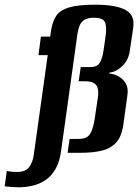

<svg xmlns="http://www.w3.org/2000/svg" viewBox="-117 -651 589 818"><path d="M-39 147Q-50 147 -69.6 145.5Q-89.2 144 -97.2 143L-88 77.6Q-84.4 78.6 -81.4 78.6Q-78.4 78.6 -74.4 79.6Q-69.4 80.6 -61.9 81.1Q-54.4 81.6 -44.4 81.6Q-7.4 81.6 7.6 60.6Q22.6 39.6 26.6 10.6L86.3 -416H46.8L57.3 -495H96.8L100.8 -522Q106.8 -560 122.9 -584Q139 -608 177.8 -619.5Q216.5 -631 289 -631Q373.9 -631 416.2 -609.5Q458.5 -588 450.5 -533L436.5 -438Q431.5 -396 404.5 -370Q377.5 -344 349.4 -342L348.4 -338Q369.5 -336 389 -325Q408.5 -314 419.5 -294Q430.6 -274 425.6 -244L408.6 -121Q401.6 -69 377.2 -43Q352.7 -17 314.4 -8.5Q276.2 0 226.2 0H171L179.5 -59.2H218.3Q240.1 -59.2 253.5 -67.2Q266.8 -75.2 275.3 -98.2Q283.8 -121.2 289.8 -167.2L300.4 -239Q303.3 -261.4 299 -275.9Q294.7 -290.5 281.9 -297.6Q269.1 -304.8 244.5 -304.8H218L227.1 -365.4H270.1Q297.6 -365.4 308.8 -384.9Q319.9 -404.4 324.5 -438.2L333.1 -498.3Q338.5 -539.3 329.7 -557.4Q321 -575.5 282.9 -575.5Q257 -575.5 242.6 -566.4Q228.3 -557.4 222.2 -542Q216.1 -526.5 213.1 -507.5L143.4 -8.4Q137 40.2 118.5 70.8Q100.1 101.5 74.4 117.9Q48.8 134.3 19.1 140.7Q-10.5 147 -39 147Z"/></svg>

Font: Alumni Sans SC Thin
Style: Italic
Weight: 100
Italic angle: -8°
Designer: Robert E. Leuschke
Foundry: Robert E. Leuschke
Version: Version 1.016